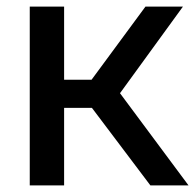

<svg xmlns="http://www.w3.org/2000/svg" viewBox="-20 -564 594 584"><path d="M70.5 0V-544H175V-321.5H258.5L422.5 -544H536.5L345 -280.5L553.5 0H437.5L259.5 -236H175V0Z"/></svg>

Font: Encode Sans Md
Style: Regular
Weight: 500
Designer: Multiple Designers
Foundry: Impallari Type
Version: Version 3.002; ttfautohint (v1.8.3) -l 8 -r 50 -G 200 -x 14 